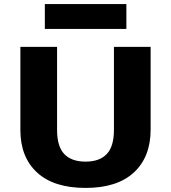

<svg xmlns="http://www.w3.org/2000/svg" viewBox="-20 -910 839 942"><path d="M200 -768V-890H600V-768ZM400 12Q244 12 162 -63.5Q80 -139 80 -272V-680H260V-273Q260 -191 295.5 -154Q331 -117 400 -117Q468 -117 503.5 -154Q539 -191 539 -273V-680H719V-274Q719 -140 637 -64Q555 12 400 12Z"/></svg>

Font: Martel Sans Heavy
Style: Regular
Weight: 900
Designer: Dan Reynolds and Mathieu Réguer
Foundry: Dan Reynolds and Mathieu Réguer
Version: Version 1.001;PS 001.001;hotconv 1.0.70;makeotf.lib2.5.58329